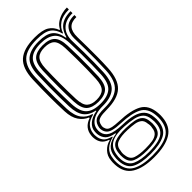

<svg xmlns="http://www.w3.org/2000/svg" viewBox="-245 -659 878 878"><g transform="rotate(-45 193.5 -220.0)"><path d="M184 167Q115 167 75.4 143Q35.8 119 33.2 64Q32.8 56 33 49.5Q33.2 43 34 36.8Q36.2 10.5 53.6 -8Q71 -26.5 95 -32.2V-35.2Q71.2 -43.5 61.8 -57.6Q52.2 -71.8 50.8 -89.5Q50.2 -94 50.2 -98.2Q50.2 -102.5 50.8 -107.2Q52.8 -129.5 65.4 -145.1Q78 -160.8 102 -169V-172.8Q78 -182 61.2 -206.2Q44.5 -230.5 42.8 -271.8Q41.8 -297.2 41.2 -321Q40.8 -344.8 40.8 -369Q40.8 -393.2 41.2 -419.8Q41.8 -446.2 42.8 -476.8Q45.5 -547.2 79 -577.2Q112.5 -607.2 184.5 -607.2Q233.2 -607.2 256.5 -592.9Q279.8 -578.5 289.2 -551.2H292.5Q301.8 -569.5 318.4 -580.4Q335 -591.2 353.4 -595.9Q371.8 -600.5 385.8 -600V-587.2Q344.8 -587.2 321.5 -570.9Q298.2 -554.5 290.8 -529.8H287.5Q280.2 -562 258 -578.2Q235.8 -594.5 184.5 -594.5Q118.5 -594.5 89.6 -566.6Q60.8 -538.8 58.2 -476.8Q57 -441.5 56.5 -410.4Q56 -379.2 56.2 -346.1Q56.5 -313 58 -271.8Q60 -227 77.8 -203.4Q95.5 -179.8 124.2 -172.8V-169Q94.5 -161.5 80.2 -145.8Q66 -130 63.8 -107.5Q63.2 -103.2 63.2 -98.9Q63.2 -94.5 63.8 -89.2Q65.2 -71 76 -57Q86.8 -43 115 -35.8V-32.5Q85.8 -25.5 67.8 -8.6Q49.8 8.2 47 37Q46 44 45.5 49.8Q45 55.5 45.5 64Q48.5 115.8 84.1 135.8Q119.8 155.8 184 155.8Q249.8 155.8 285.5 135.8Q321.2 115.8 326 64Q326.8 56.5 326.6 50.2Q326.5 44 325.8 36.5Q321.8 -13.8 286.9 -31.2Q252 -48.8 186.8 -51Q155.2 -52.2 138.1 -56.9Q121 -61.5 113.4 -69.8Q105.8 -78 103 -89.2Q101.8 -94 101.4 -98.8Q101 -103.5 101.8 -107.5Q106 -132 122.2 -142.9Q138.5 -153.8 184.5 -153.2Q243.8 -152.8 274.8 -178.8Q305.8 -204.8 309 -270.5Q310.5 -307.2 311 -338.4Q311.5 -369.5 311.1 -402.1Q310.8 -434.8 309.8 -476.2Q309 -509.8 327.4 -531.1Q345.8 -552.5 385.8 -551.2V-538.5Q353.2 -539 338.2 -522.4Q323.2 -505.8 324 -469Q324.8 -432.5 325 -400.5Q325.2 -368.5 325 -337.1Q324.8 -305.8 323 -271.2Q319.5 -200.8 287.4 -170.9Q255.2 -141 184.5 -140.5Q155.2 -140.5 141.2 -136.5Q127.2 -132.5 122.4 -124.5Q117.5 -116.5 115.8 -104.8Q115.5 -103 115.5 -99.8Q115.5 -96.5 116.2 -93.5Q118.5 -83.2 124.6 -77Q130.8 -70.8 145.2 -67.6Q159.8 -64.5 186.8 -63.2Q259.5 -61 297.5 -40.5Q335.5 -20 339.8 36.8Q340.5 45.5 340.5 50.6Q340.5 55.8 339.8 64Q335.5 118.8 296.2 142.9Q257 167 184 167ZM184 133.2Q223 133.2 247.9 126.5Q272.8 119.8 285.4 104.6Q298 89.5 299.8 64Q300.5 57.2 300.4 51.1Q300.2 45 299.2 36.8Q297.2 10.5 283.4 -3Q269.5 -16.5 245.1 -22Q220.8 -27.5 186.8 -29.5Q133 -33 104.8 -17.4Q76.5 -1.8 70.8 36.8Q69.5 43.8 69.1 50.1Q68.8 56.5 69.2 64.5Q72.2 105.8 102.1 119.5Q132 133.2 184 133.2ZM184 122.2Q136.2 122.2 110.4 110.9Q84.5 99.5 82 64.2Q81.2 57.8 81.5 50.4Q81.8 43 82.8 36.2Q86.8 1 113.5 -10.1Q140.2 -21.2 187.5 -19.5Q217.2 -18.5 238.6 -14.4Q260 -10.2 272.4 1.4Q284.8 13 286.8 36.8Q288 45 287.9 51.1Q287.8 57.2 287 64.2Q283.8 100 257.5 111.1Q231.2 122.2 184 122.2ZM184 110.5Q209.8 110.5 228.8 107.5Q247.8 104.5 259.1 94.6Q270.5 84.8 272.5 64.5Q274.2 57 274 50.6Q273.8 44.2 272 36.8Q270.5 17.5 259.4 8.4Q248.2 -0.8 229.8 -3.8Q211.2 -6.8 186.8 -7.8Q145 -9.5 121.9 -0.5Q98.8 8.5 96.5 36.5Q94.8 43 94.4 50.5Q94 58 95.5 64.5Q98.5 94.2 121.5 102.4Q144.5 110.5 184 110.5ZM184 144.8Q123.8 144.8 91.6 128.1Q59.5 111.5 56.8 64.2Q56.2 56.2 56.6 50Q57 43.8 58 36.8Q61 6 80.1 -10.9Q99.2 -27.8 136.5 -33V-36.2Q104.5 -41.8 91.4 -55.2Q78.2 -68.8 75.2 -89.2Q74.5 -94.8 74.5 -98.2Q74.5 -101.8 74.8 -107.5Q75.8 -131.2 95.4 -147.9Q115 -164.5 146.2 -169.8V-173Q111 -180 93.1 -203Q75.2 -226 73.2 -273Q72.2 -303.2 71.8 -334.6Q71.2 -366 71.6 -400.9Q72 -435.8 73.5 -475.8Q75.8 -535.2 102.9 -558.5Q130 -581.8 184.5 -581.8Q233.2 -581.8 255.6 -564Q278 -546.2 285.2 -505.2H288.2Q294.8 -529 306.9 -544.6Q319 -560.2 338.5 -568.1Q358 -576 385.8 -576.2V-563.5Q341.2 -564 317.1 -540Q293 -516 294.8 -472Q296.2 -435.2 296.5 -401Q296.8 -366.8 296.4 -334.9Q296 -303 294.8 -273.5Q291.8 -211.2 263.6 -188.1Q235.5 -165 184.5 -165.5Q157 -165.8 136.6 -159Q116.2 -152.2 104.2 -139.9Q92.2 -127.5 89.8 -110.2Q89 -104.8 89 -99.6Q89 -94.5 89.8 -89.8Q93.8 -66.2 114.8 -54.6Q135.8 -43 186.8 -41.2Q225.8 -40.2 253.4 -32.8Q281 -25.2 296.5 -8.6Q312 8 314 36.8Q314.8 44.5 314.9 50.1Q315 55.8 314.2 64.2Q310 110.2 276.9 127.5Q243.8 144.8 184 144.8ZM184.5 -179.8Q231.5 -179.8 254.4 -200.6Q277.2 -221.5 279.8 -274.2Q281 -301.5 281.5 -333.6Q282 -365.8 281.8 -401.5Q281.5 -437.2 280.2 -475.2Q278.2 -528 254.2 -548.5Q230.2 -569 184.5 -569Q136 -569 113.5 -547.9Q91 -526.8 88.8 -474.8Q86.8 -420.2 86.9 -370Q87 -319.8 88.8 -273.8Q91 -223 113.6 -201.4Q136.2 -179.8 184.5 -179.8ZM184.5 -192.5Q145.8 -192.5 126 -210Q106.2 -227.5 104 -274.2Q102.2 -320.5 102.2 -373.1Q102.2 -425.8 104 -474Q106 -520.8 125.4 -538.5Q144.8 -556.2 184.5 -556.2Q225.5 -556.2 244.2 -538.2Q263 -520.2 264.8 -474.8Q266.2 -439 266.5 -404.2Q266.8 -369.5 266.2 -336.9Q265.8 -304.2 264.5 -274.8Q262.2 -228.5 243.1 -210.5Q224 -192.5 184.5 -192.5ZM184.5 -205.2Q217 -205.2 232 -220.6Q247 -236 249 -276Q250.5 -305.2 250.9 -338.4Q251.2 -371.5 251 -406Q250.8 -440.5 249.5 -474Q248 -513.5 232.8 -528.5Q217.5 -543.5 184.5 -543.5Q152 -543.5 136.6 -528.4Q121.2 -513.2 119.5 -473.2Q117.8 -425 117.8 -373.8Q117.8 -322.5 119.5 -275.2Q121.2 -234.8 137.1 -220Q153 -205.2 184.5 -205.2Z"/></g></svg>

Font: Big Shoulders Inline Display Thin Medium
Style: Regular
Weight: 500
Version: Version 2.002